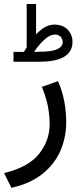

<svg xmlns="http://www.w3.org/2000/svg" viewBox="-25 -654 401 939"><path d="M91.8 -400.4H41V-352.1H167C274.9 -352.1 329.1 -384.3 329.6 -448.7C329.6 -473.1 321.3 -493.7 305.2 -509.8C288.6 -525.9 267.1 -533.7 241.2 -533.7C224.6 -533.7 209 -529.3 194.3 -521C179.2 -512.2 165 -500.5 151.4 -485.8V-634.3H105.5V-422.4C103.5 -419.4 101.6 -416 99.1 -412.1C96.7 -408.2 94.2 -404.3 91.8 -400.4ZM166.5 -400.9 141.6 -400.4C159.7 -426.8 177.2 -447.3 194.8 -462.4C211.9 -477.5 228.5 -484.9 243.7 -484.9C255.4 -484.9 264.6 -481.4 271.5 -474.1C278.3 -466.8 281.7 -458 281.7 -447.3C281.7 -432.6 272.5 -421.4 254.4 -413.1C235.8 -404.8 206.5 -400.9 166.5 -400.9ZM258.8 -257.3 179.7 -229C192.9 -197.3 202.6 -166.5 209 -135.7C214.8 -105 217.8 -75.7 217.8 -47.4C217.8 6.8 200.7 55.2 166 98.6C131.3 142.1 74.2 173.3 -4.9 192.4L30.8 264.6C93.8 250.5 145 227.1 184.6 194.8C224.1 162.6 252.9 124.5 271.5 81.1C289.6 37.6 298.8 -7.8 298.8 -55.2C298.8 -88.4 295.9 -122.1 289.6 -156.7C283.2 -190.9 272.9 -224.6 258.8 -257.3Z"/></svg>

Font: Vazir
Style: Regular
Weight: 400
Designer: Saber Rastikerdar
Foundry: Saber Rastikerdar
Version: Version 27.002;January 24, 2021;FontCreator 13.0.0.2683 64-b